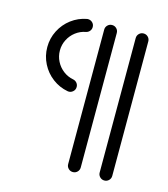

<svg xmlns="http://www.w3.org/2000/svg" viewBox="-85 -587 571 654"><g transform="rotate(15 200.5 -259.5)"><path d="M37 -388.9Q37 -420 50.9 -447.2Q64.8 -474.4 88.9 -492.6Q113 -510.7 142.6 -516.3Q143.7 -516.7 146.3 -516.7Q155.6 -516.7 162.2 -510.4Q168.9 -504.1 168.9 -494.4Q168.9 -486.3 163.7 -480.2Q158.5 -474.1 150.7 -472.6Q131.1 -468.9 115.4 -456.9Q99.6 -444.8 90.6 -427Q81.5 -409.3 81.5 -388.9Q81.5 -368.5 90.6 -350.7Q99.6 -333 115.4 -320.9Q131.1 -308.9 150.7 -305.2Q158.5 -303.7 163.7 -297.6Q168.9 -291.5 168.9 -283.3Q168.9 -272.6 160.7 -266.1Q152.6 -259.6 142.6 -261.5Q113 -267 88.9 -285.2Q64.8 -303.3 50.9 -330.6Q37 -357.8 37 -388.9ZM231.1 0Q221.9 0 215.4 -6.5Q208.9 -13 208.9 -22.2V-496.3Q208.9 -505.6 215.4 -512Q221.9 -518.5 231.1 -518.5Q240.4 -518.5 246.9 -512Q253.3 -505.6 253.3 -496.3V-22.2Q253.3 -13 246.9 -6.5Q240.4 0 231.1 0ZM342.2 0Q333 0 326.5 -6.5Q320 -13 320 -22.2V-496.3Q320 -505.6 326.5 -512Q333 -518.5 342.2 -518.5Q351.5 -518.5 358 -512Q364.4 -505.6 364.4 -496.3V-22.2Q364.4 -13 358 -6.5Q351.5 0 342.2 0Z"/></g></svg>

Font: 26F Galaxy Hebrew
Style: Regular
Weight: 400
Designer: C₂₉H₂₅N₃O₅
Version: Version 1.000